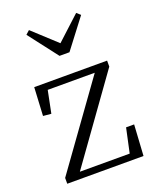

<svg xmlns="http://www.w3.org/2000/svg" viewBox="-146 -876 786 963"><g transform="rotate(-20 247.0 -395.0)"><path d="M44 0H451L461 -165H418L390 -35H124L443 -480V-512H54L46 -361L89 -357L113 -476H364L44 -31ZM127 -790 107 -772 227 -616H280L399 -772L379 -790L253 -674Z"/></g></svg>

Font: Kiri Minchoo Light
Style: Regular
Weight: 300
Designer: Ryoko NISHIZUKA 西塚涼子 (kana & ideographs); Frank Grießhammer (Latin, Greek & Cyrillic);
akenotsuki.com/eyeben/fonts/ (U+
Foundry: Adobe
akenotsuki.com/eyeben/fonts/
Version: Version 4.002;hotconv 1.0.119;makeotfexe 2.5.65604